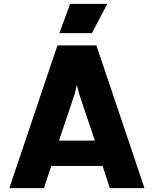

<svg xmlns="http://www.w3.org/2000/svg" viewBox="-20 -966 790 986"><path d="M275 -733H475L722 0H544L507 -114H243L206 0H28ZM467 -244 387 -482 363 -577H387L363 -482L283 -244ZM531 -946 452 -796H285L340 -946Z"/></svg>

Font: Kreadon
Style: Regular
Weight: 400
Designer: kohakuno
Foundry: StudioGnu
Version: Version 1.000;Glyphs 3.1.2 (3151)